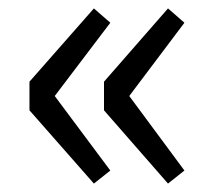

<svg xmlns="http://www.w3.org/2000/svg" viewBox="-20 -510 519 456"><path d="M203 -74 242 -105 110 -282 242 -456 203 -490 50 -316V-248ZM379 -74 418 -105 287 -282 418 -456 379 -490 227 -316V-248Z"/></svg>

Font: Noto Sans Mono CJK SC Regular
Style: Regular
Weight: 400
Designer: Ryoko NISHIZUKA (kana & ideographs); Paul D. Hunt (Latin, Greek & Cyrillic); Wenlong ZHANG (bopomofo); Sandoll Communica
Foundry: Adobe Systems Incorporated
Version: Version 1.005;PS 1.005;hotconv 1.0.96;makeotf.lib2.5.65012